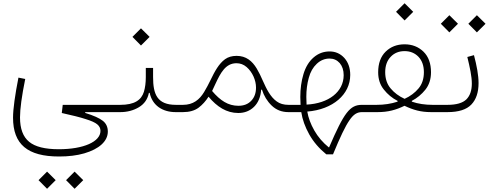

<svg xmlns="http://www.w3.org/2000/svg" viewBox="-20 -692 3034 1185"><path d="M270.5 473.1 323.7 419.9 270.5 367.2 217.8 419.9ZM440.4 473.1 493.7 419.9 440.4 367.2 387.7 419.9ZM505.9 0H694.3V-44.9H367.2L361.3 5.4C425.3 19.5 474.1 31.7 508.8 43C543.5 53.7 567.4 64.5 580.6 75.7C593.8 86.9 600.1 100.1 600.1 115.7C600.1 182.6 495.6 229 343.3 229C257.8 229 196.8 213.9 159.7 183.1C122.1 152.3 103.5 102.5 103.5 32.7C103.5 -20 114.3 -99.1 135.7 -204.6L93.8 -212.9C72.8 -106 60.5 -19 60.5 34.2C60.5 198.7 149.9 273.9 344.7 273.9C403.3 273.9 455.1 267.6 500.5 254.4C590.8 228 645.5 180.2 645.5 120.1C645.5 92.3 635.3 69.8 614.7 53.7C593.8 37.1 557.6 21 505.9 4.9Z M924.8 -272.9H879.9V-216.3C879.9 -181.6 876 -151.4 868.2 -125.5C852.1 -74.2 810.1 -44.9 722.2 -44.9H694.3C687 -44.9 683.1 -37.6 683.1 -22.5C683.1 -7.3 687 0 694.3 0H722.2C765.6 0 803.7 -10.3 837.4 -30.3C870.6 -50.3 891.1 -79.6 898.9 -118.7H903.8C919.9 -42 981.9 0 1064.5 0H1109.4V-44.9H1065.9C949.2 -44.9 924.8 -111.3 924.8 -216.3ZM850.1 -411.1 903.3 -464.4 850.1 -517.1 797.4 -464.4Z M1109.4 -44.9C1102.1 -44.9 1098.1 -37.6 1098.1 -22.5C1098.1 -7.3 1102.1 0 1109.4 0C1148.9 0 1181.2 -9.3 1205.6 -27.3C1229.5 -45.4 1250 -68.4 1267.1 -95.2C1319.3 -32.7 1378.4 5.4 1450.7 5.4C1489.3 5.4 1522 -7.3 1547.9 -32.7C1573.7 -58.1 1588.4 -93.3 1591.8 -138.2L1596.7 -138.7C1608.9 -100.1 1628.9 -67.4 1656.7 -40.5C1684.6 -13.7 1718.8 0 1760.3 0H1760.7V-44.9H1760.3C1731.4 -44.9 1707 -51.8 1688 -65.9C1649.4 -93.3 1625.5 -141.1 1602.1 -193.8C1590.8 -220.7 1578.1 -245.6 1564.5 -269C1536.6 -315.4 1499 -347.2 1440.4 -347.2C1411.6 -347.2 1388.2 -340.3 1369.1 -326.7C1331.1 -299.3 1305.2 -251.5 1279.8 -198.7C1267.1 -172.4 1253.9 -147.5 1239.7 -124C1211.4 -77.1 1172.4 -44.9 1109.4 -44.9ZM1309.6 -174.3C1341.3 -242.2 1372.1 -301.8 1439.5 -301.8C1462.9 -301.8 1483.9 -293.9 1502 -278.3C1538.6 -246.6 1560.1 -196.3 1560.1 -151.4C1560.1 -117.7 1550.3 -90.8 1530.8 -70.3C1511.2 -49.3 1484.9 -39.1 1451.2 -39.1C1388.2 -39.1 1339.4 -71.3 1289.1 -130.4Z M2014.2 -374.5C1977.1 -374.5 1944.3 -362.3 1915.5 -337.4C1886.7 -312.5 1866.2 -278.3 1853 -234.9C1839.8 -191.4 1833.5 -144.5 1833.5 -93.8C1833.5 -78.1 1834 -62 1835 -44.9H1760.7C1753.4 -44.9 1749.5 -37.6 1749.5 -22.5C1749.5 -7.3 1753.4 0 1760.7 0H1839.4C1846.2 45.4 1862.8 91.3 1888.7 137.7C1914.6 183.6 1949.7 224.6 1994.1 260.7H2035.2C2079.6 153.3 2110.8 87.4 2136.7 50.3C2162.1 12.7 2185.1 0 2213.9 0H2240.7V-44.9H2213.9C2139.6 -44.9 2104 2 2011.2 217.3H2008.8C1972.2 187.5 1942.4 152.8 1919.9 113.3C1897 73.2 1882.8 34.2 1876.5 -3.4C2034.2 -16.1 2141.6 -108.9 2141.6 -229.5C2141.6 -272 2129.4 -307.1 2105.5 -334C2081.1 -360.8 2050.8 -374.5 2014.2 -374.5ZM1872.1 -46.4C1871.1 -63 1870.6 -79.1 1870.6 -94.2C1870.6 -135.7 1875.5 -174.8 1885.7 -211.4C1895.5 -248 1912.1 -276.9 1935.1 -298.3C1958 -319.8 1984.4 -330.6 2014.2 -330.6C2039.1 -330.6 2060.1 -321.3 2076.7 -302.7C2092.8 -283.7 2101.1 -258.8 2101.1 -228C2101.1 -125.5 2008.3 -53.2 1872.1 -46.4Z M2477.1 -565.9 2530.3 -619.1 2477.1 -671.9 2424.3 -619.1ZM2314 -246.1C2314 -203.6 2325.7 -168 2349.1 -139.2C2372.1 -109.9 2400.4 -86.4 2434.1 -69.3L2433.6 -64.5C2393.6 -51.3 2350.6 -44.9 2304.2 -44.9H2240.7C2233.4 -44.9 2229.5 -37.6 2229.5 -22.5C2229.5 -7.3 2233.4 0 2240.7 0H2310.1C2375 0 2423.3 -13.2 2476.6 -39.1C2530.8 -13.2 2577.1 0 2641.1 0H2713.4V-44.9H2649.4C2604.5 -44.9 2559.6 -51.3 2522 -64.5L2521.5 -69.3C2554.2 -86.4 2582.5 -109.9 2605.5 -138.7C2628.4 -167.5 2640.1 -203.6 2640.1 -246.1C2640.1 -300.3 2624.5 -342.8 2593.8 -373C2562.5 -403.3 2523.4 -418.5 2477.1 -418.5C2429.7 -418.5 2391.1 -403.3 2360.4 -373.5C2329.6 -343.3 2314 -300.8 2314 -246.1ZM2477.1 -82C2441.9 -98.1 2413.1 -119.6 2391.1 -146C2368.7 -172.4 2357.4 -206.1 2357.4 -246.6C2357.4 -286.1 2368.7 -317.9 2391.1 -341.3C2413.1 -364.7 2441.9 -376.5 2477.1 -376.5C2511.7 -376.5 2540.5 -364.7 2563 -341.3C2585 -317.9 2596.2 -286.1 2596.2 -246.6C2596.2 -205.6 2585 -171.9 2563 -146C2541 -119.6 2512.2 -98.1 2477.1 -82Z M2864.3 -340.3C2879.9 -276.4 2892.1 -220.7 2892.1 -176.3C2892.1 -133.8 2880.9 -101.1 2858.4 -78.6C2835.4 -56.2 2796.9 -44.9 2741.7 -44.9H2713.4C2706.1 -44.9 2702.1 -37.6 2702.1 -22.5C2702.1 -7.3 2706.1 0 2713.4 0H2741.7C2810.5 0 2859.4 -15.6 2889.2 -46.9C2918.9 -78.1 2933.6 -122.1 2933.6 -179.2C2933.6 -227.5 2922.4 -287.1 2905.3 -351.6ZM2753.4 -492.2 2806.6 -545.4 2753.4 -598.1 2700.7 -545.4ZM2923.3 -492.2 2976.6 -545.4 2923.3 -598.1 2870.6 -545.4Z"/></svg>

Font: Estedad ExtraLight
Style: Regular
Weight: 200
Designer: Amin Abedi
Version: Version 7.3